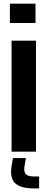

<svg xmlns="http://www.w3.org/2000/svg" viewBox="-20 -820 264 1038"><path d="M33.5 -695.5V-800H172V-695.5ZM42.5 0V-600H174.5V0ZM191.5 198.5H161.5Q91.5 198.5 62.2 170.8Q33 143 42 81.5L50 34.5H120L112 81.5Q108 109.5 120 121.8Q132 134 161.5 134H191.5Z"/></svg>

Font: Big Shoulders Stencil Text ExtraBold
Style: Regular
Weight: 800
Designer: Patric King
Foundry: XO Type Co
Version: Version 1.000